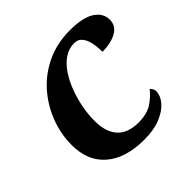

<svg xmlns="http://www.w3.org/2000/svg" viewBox="-184 -906 1092 1092"><g transform="rotate(-45 362.5 -360.0)"><path d="M381 10Q233 10 150 -60.5Q67 -131 67 -260Q67 -350 99.5 -434Q132 -518 191.5 -585Q251 -652 335 -691Q419 -730 521 -730Q626 -730 675.5 -697Q725 -664 725 -612Q725 -562 679.5 -537Q634 -512 566 -512Q566 -534 563.5 -559.5Q561 -585 552.5 -608Q544 -631 528.5 -646Q513 -661 487 -661Q444 -661 407.5 -636.5Q371 -612 343 -570Q315 -528 295.5 -476Q276 -424 266 -369.5Q256 -315 256 -266Q256 -176 299 -129Q342 -82 427 -82Q496 -82 538.5 -110.5Q581 -139 606 -173Q612 -168 618 -158.5Q624 -149 624 -138Q624 -102 595 -68Q566 -34 512 -12Q458 10 381 10Z"/></g></svg>

Font: Noto Serif ExtraBold
Style: Italic
Weight: 800
Italic angle: -12°
Designer: Monotype Design Team
Foundry: Monotype Imaging Inc.
Version: Version 2.013